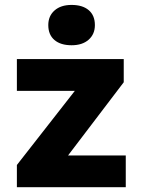

<svg xmlns="http://www.w3.org/2000/svg" viewBox="-20 -776 593 796"><path d="M50 -92 333 -454V-399.4H50V-531H493V-435L226 -84L222 -131.6H501.4V0H50ZM180.2 -672Q180.2 -709.8 206.2 -732.7Q232.2 -755.6 276.8 -755.6Q322.4 -755.6 347.9 -733.8Q373.4 -712 373.4 -672Q373.4 -634.2 347.4 -611.3Q321.4 -588.4 276.8 -588.4Q231.2 -588.4 205.7 -610.2Q180.2 -632 180.2 -672Z"/></svg>

Font: Easer Grotesk Variable
Style: Regular
Weight: 400
Designer: Boardeaser, Bonnie Shaver-Troup, Thomas Jockin
Foundry: Lexend
Version: Version 1.001;Glyphs 3.1.2 (3151)